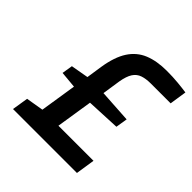

<svg xmlns="http://www.w3.org/2000/svg" viewBox="-194 -896 1049 1049"><g transform="rotate(45 331.0 -371.0)"><path d="M60 0 75 -94 176 -111 209 -322 112 -331 122 -393 224 -411 238 -504Q252 -593 286 -645Q320 -697 375 -719.5Q430 -742 507 -742Q554 -742 595 -738Q636 -734 662 -730L647 -631H494Q457 -631 430.5 -622Q404 -613 388 -588.5Q372 -564 364 -517L348 -411L539 -399L528 -331L333 -322L300 -111H571L554 0Z"/></g></svg>

Font: Exo Thin SemiBold
Style: Italic
Weight: 600
Italic angle: -9°
Version: Version 2.000